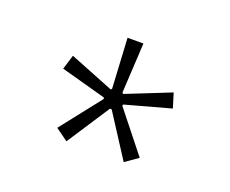

<svg xmlns="http://www.w3.org/2000/svg" viewBox="-66 -746 627 523"><g transform="rotate(20 248.0 -484.0)"><path d="M129 -349 221 -466 220 -470 89 -506 102 -548 230 -497 233 -500 225 -645H271L263 -500L266 -497L394 -548L407 -506L276 -470L275 -466L368 -349L331 -323L251 -447H246L165 -323Z"/></g></svg>

Font: Athiti Light
Style: Regular
Weight: 300
Designer: CadsonDemak Team
Foundry: CadsonDemak
Version: Version 1.032